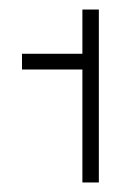

<svg xmlns="http://www.w3.org/2000/svg" viewBox="-20 -859 278 405"><path d="M26.4 -712.4V-745.6H153.8V-838.9H188.5V-474.1H153.8V-712.4Z"/></svg>

Font: Estedad-FD ExtraLight
Style: Regular
Weight: 200
Designer: Amin Abedi
Version: Version 7.3